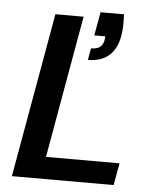

<svg xmlns="http://www.w3.org/2000/svg" viewBox="-52 -770 662 814"><g transform="rotate(5 279.0 -362.5)"><path d="M29 0 153 -700H273L166 -94H479L462 0ZM307 -519 316 -569Q340 -569 353 -578.5Q366 -588 370 -607L372 -625H325L343 -725H443Q444 -697 443.5 -675.5Q443 -654 439 -631Q429 -576 395.5 -547.5Q362 -519 307 -519Z"/></g></svg>

Font: DM Sans 9pt SemiBold
Style: Italic
Weight: 600
Italic angle: -10°
Version: Version 4.004;gftools[0.9.30]